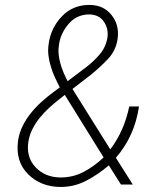

<svg xmlns="http://www.w3.org/2000/svg" viewBox="-20 -741 627 771"><path d="M52.2 -173.8Q42 -91.8 93 -41.3Q144 9.3 223.1 9.8Q278.8 9.8 327.4 -15.9Q376 -41.5 417 -77.1L465.8 0H513.2L445.3 -107.4Q483.9 -151.9 506.8 -203.6Q529.8 -255.4 538.1 -313.5H499Q489.3 -266.1 470.7 -223.1Q452.1 -180.2 422.9 -141.1L271 -383.8L343.8 -439.9Q379.4 -468.3 413.1 -503.7Q446.8 -539.1 452.6 -587.9Q459.5 -641.1 427.7 -680.9Q396 -720.7 340.3 -721.2Q272.5 -721.7 228 -674.8Q183.6 -627.9 175.3 -564Q171.9 -540.5 174.6 -518.1Q177.2 -495.6 184.1 -474.1Q190.4 -452.1 200 -431.4Q209.5 -410.6 220.2 -390.1L195.8 -372.1Q171.9 -354.5 148.4 -333.5Q125 -312.5 105.5 -288.6Q85 -263.7 70.8 -234.9Q56.6 -206.1 52.2 -173.8ZM223.1 -28.3Q161.1 -28.8 122.6 -69.6Q84 -110.4 94.2 -173.3Q98.6 -199.7 110.8 -223.6Q123 -247.6 140.1 -268.6Q157.2 -289.6 177.5 -308.1Q197.8 -326.7 217.8 -342.3L240.2 -359.9L396 -108.9Q359.9 -74.2 316.9 -51.3Q273.9 -28.3 223.1 -28.3ZM217.3 -564.9Q224.6 -609.9 256.8 -646.5Q289.1 -683.1 339.4 -683.1Q378.4 -682.1 397.7 -653.1Q417 -624 411.1 -587.9Q404.3 -550.3 379.6 -521.7Q355 -493.2 326.7 -471.7L251.5 -415Q242.7 -432.1 234.9 -450.2Q227.1 -468.3 222.2 -487.3Q216.8 -505.9 215.3 -525.6Q213.9 -545.4 217.3 -564.9Z"/></svg>

Font: Roboto Mono ExtraLight
Style: Italic
Weight: 250
Italic angle: -10°
Monospace: yes
Designer: Google
Version: Version 3.000